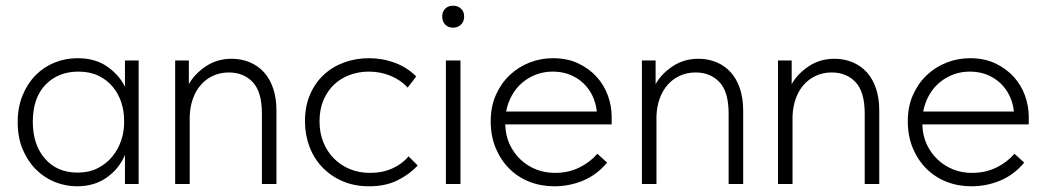

<svg xmlns="http://www.w3.org/2000/svg" viewBox="-20 -645 3668 673"><path d="M250 8Q210 8 172.5 -7Q135 -22 106 -51Q77 -80 59.5 -121.5Q42 -163 42 -217Q42 -269 59 -310.5Q76 -352 104.5 -381Q133 -410 171 -425.5Q209 -441 252 -441Q314 -441 356 -411.5Q398 -382 418 -341V-433H466V0H418V-102Q398 -54 354.5 -23Q311 8 250 8ZM252 -40Q292 -40 322.5 -55.5Q353 -71 373.5 -96Q394 -121 404.5 -152Q415 -183 415 -213V-224Q415 -256 405 -286.5Q395 -317 375 -341Q355 -365 325 -379.5Q295 -394 255 -394Q184 -394 139.5 -348Q95 -302 95 -218Q95 -138 137.5 -89Q180 -40 252 -40Z M898 -247Q898 -323 866 -357Q834 -391 782 -391Q752 -391 727 -379.5Q702 -368 684 -347.5Q666 -327 656 -298.5Q646 -270 645 -237V0H594V-433H642V-350Q662 -386 701.5 -412.5Q741 -439 792 -439Q826 -439 855 -427Q884 -415 905 -392Q926 -369 937.5 -335Q949 -301 949 -257V0H898V-247Z M1274 8Q1222 8 1180.5 -10Q1139 -28 1109.5 -59Q1080 -90 1064.5 -131.5Q1049 -173 1049 -220Q1049 -272 1066.5 -313Q1084 -354 1114.5 -382.5Q1145 -411 1186 -426Q1227 -441 1273 -441Q1321 -441 1364 -425Q1407 -409 1439 -377L1409 -338Q1384 -365 1348.5 -379.5Q1313 -394 1273 -394Q1238 -394 1206.5 -382.5Q1175 -371 1151.5 -349Q1128 -327 1114 -294.5Q1100 -262 1100 -220Q1100 -179 1113.5 -146Q1127 -113 1151 -89Q1175 -65 1207 -52Q1239 -39 1277 -39Q1321 -39 1356 -55Q1391 -71 1412 -97L1444 -65Q1417 -35 1374.5 -13.5Q1332 8 1274 8Z M1543 -433H1594V0H1543ZM1568 -548Q1551 -548 1540.5 -559Q1530 -570 1530 -587Q1530 -604 1540.5 -614.5Q1551 -625 1568 -625Q1585 -625 1596 -614.5Q1607 -604 1607 -587Q1607 -570 1596 -559Q1585 -548 1568 -548Z M1923 8Q1876 8 1835.5 -8Q1795 -24 1765 -54Q1735 -84 1717.5 -126Q1700 -168 1700 -220Q1700 -272 1718.5 -313Q1737 -354 1767.5 -382.5Q1798 -411 1837 -426Q1876 -441 1918 -441Q1969 -441 2007.5 -422.5Q2046 -404 2072 -375Q2098 -346 2111 -309.5Q2124 -273 2124 -236V-209H1751Q1752 -170 1766.5 -139Q1781 -108 1805 -85.5Q1829 -63 1859.5 -51Q1890 -39 1925 -39Q1972 -39 2010 -57.5Q2048 -76 2074 -106L2108 -75Q2072 -32 2024 -12Q1976 8 1923 8ZM1917 -394Q1887 -394 1860 -384Q1833 -374 1811 -355.5Q1789 -337 1774.5 -311Q1760 -285 1754 -254H2072Q2069 -283 2057 -308.5Q2045 -334 2025 -353Q2005 -372 1978 -383Q1951 -394 1917 -394Z M2534 -247Q2534 -323 2502 -357Q2470 -391 2418 -391Q2388 -391 2363 -379.5Q2338 -368 2320 -347.5Q2302 -327 2292 -298.5Q2282 -270 2281 -237V0H2230V-433H2278V-350Q2298 -386 2337.5 -412.5Q2377 -439 2428 -439Q2462 -439 2491 -427Q2520 -415 2541 -392Q2562 -369 2573.5 -335Q2585 -301 2585 -257V0H2534V-247Z M3011 -247Q3011 -323 2979 -357Q2947 -391 2895 -391Q2865 -391 2840 -379.5Q2815 -368 2797 -347.5Q2779 -327 2769 -298.5Q2759 -270 2758 -237V0H2707V-433H2755V-350Q2775 -386 2814.5 -412.5Q2854 -439 2905 -439Q2939 -439 2968 -427Q2997 -415 3018 -392Q3039 -369 3050.5 -335Q3062 -301 3062 -257V0H3011V-247Z M3385 8Q3338 8 3297.5 -8Q3257 -24 3227 -54Q3197 -84 3179.5 -126Q3162 -168 3162 -220Q3162 -272 3180.5 -313Q3199 -354 3229.5 -382.5Q3260 -411 3299 -426Q3338 -441 3380 -441Q3431 -441 3469.5 -422.5Q3508 -404 3534 -375Q3560 -346 3573 -309.5Q3586 -273 3586 -236V-209H3213Q3214 -170 3228.5 -139Q3243 -108 3267 -85.5Q3291 -63 3321.5 -51Q3352 -39 3387 -39Q3434 -39 3472 -57.5Q3510 -76 3536 -106L3570 -75Q3534 -32 3486 -12Q3438 8 3385 8ZM3379 -394Q3349 -394 3322 -384Q3295 -374 3273 -355.5Q3251 -337 3236.5 -311Q3222 -285 3216 -254H3534Q3531 -283 3519 -308.5Q3507 -334 3487 -353Q3467 -372 3440 -383Q3413 -394 3379 -394Z"/></svg>

Font: Tilda Sans Light
Style: Regular
Weight: 300
Designer: ParaType Ltd
Foundry: ParaType Ltd
Version: Version 1.009